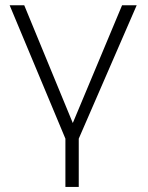

<svg xmlns="http://www.w3.org/2000/svg" viewBox="-20 -533 567 738"><path d="M17.1 -512.7H73.2L259.8 -60.1L449.2 -512.7H505.4L282.7 0V185.5H231.4V0Z"/></svg>

Font: Sansation Light
Style: Light
Weight: 300
Designer: Bernd Montag
Version: Version 1.301